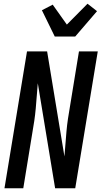

<svg xmlns="http://www.w3.org/2000/svg" viewBox="-20 -1011 545 1031"><path d="M4 0 125 -735H233L326 -171Q329 -205 331.5 -238.5Q334 -272 337 -306Q340 -340 345 -373.5Q350 -407 356 -441L404 -735H505L384 0H276L183 -564Q180 -530 177.5 -496.5Q175 -463 172 -429Q169 -395 164 -361.5Q159 -328 153 -294L105 0ZM274 -815 205 -956 263 -986 339 -879 450 -991 501 -951 384 -815Z"/></svg>

Font: Iosevka Term Curly Semibold
Style: Italic
Weight: 600
Italic angle: -9°
Designer: Belleve Invis
Foundry: Belleve Invis
Version: Version 32.3.0